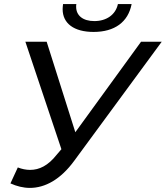

<svg xmlns="http://www.w3.org/2000/svg" viewBox="-20 -904 810 938"><path d="M437 -748C540 -748 606 -796 623 -884H556C545 -832 500 -801 441 -801C385 -801 352 -828 352 -871C352 -875 352 -880 353 -884H288C287 -875 286 -867 286 -859C286 -790 341 -748 437 -748ZM669 -700 348 -258 208 -700H104L280 -175L256 -147C215 -95 172 -74 127 -74C108 -74 87 -78 67 -86L31 -8C62 6 94 14 126 14C200 14 276 -27 343 -119L770 -700Z"/></svg>

Font: AWKNG-Font Medium
Style: Italic
Weight: 500
Italic angle: -11.3°
Designer: Awakening Church
Foundry: Awakening Church
Version: Version 1.700;PS 001.700;hotconv 1.0.88;makeotf.lib2.5.64775